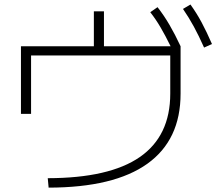

<svg xmlns="http://www.w3.org/2000/svg" viewBox="-20 -818 978 854"><path d="M737.3 -401.4V-571.3H118.2V-311.5H73.2V-612.3H397.5V-767.6H442.4V-612.3H738.8Q715.3 -660.2 694.3 -696Q673.3 -731.9 648.4 -763.7L680.7 -786.1Q710 -748.5 734.1 -707Q758.3 -665.5 783.2 -612.3V-401.4Q783.2 -195.3 635.3 -89.6Q487.3 16.1 196.3 16.6L192.4 -25.4Q466.8 -25.9 602.1 -119.6Q737.3 -213.4 737.3 -401.4ZM793.9 -778.3 827.1 -797.9Q854.5 -759.8 876.7 -718.5Q898.9 -677.2 922.9 -622.1L887.7 -606.4Q864.3 -659.2 842 -700Q819.8 -740.7 793.9 -778.3Z"/></svg>

Font: Pretendard ExtraLight
Style: Regular
Weight: 200
Designer: Base glyphs from Inter by Rasmus Andersson; Hangeul glyphs from Noto Sans CJK(Source Han Sans) by Jang Soo-young and Kan
Foundry: Kil Hyung-jin
Version: Version 1.309